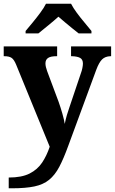

<svg xmlns="http://www.w3.org/2000/svg" viewBox="-20 -786 619 1035"><path d="M27 171Q97 171 139.5 149.5Q182 128 207 90.5Q232 53 248 5L68 -435Q56 -465 42.5 -474Q29 -483 4 -483H0V-536H288V-483H284Q253 -483 239 -473.5Q225 -464 225 -444Q225 -435 227.5 -424.5Q230 -414 234 -403L296 -237Q307 -206 316.5 -172.5Q326 -139 329 -118Q334 -143 340.5 -165.5Q347 -188 354 -207L417 -394Q421 -404 424 -419Q427 -434 427 -443Q427 -465 412.5 -473.5Q398 -482 368 -483H363V-536H579V-483H575Q547 -482 530.5 -466Q514 -450 499 -410L348 0Q323 69 299.5 113.5Q276 158 244.5 183.5Q213 209 165.5 219Q118 229 44 229H27ZM118 -619Q134 -638 155.5 -664Q177 -690 197 -717Q217 -744 228 -766H363Q374 -744 394 -717Q414 -690 436 -664Q458 -638 473 -619V-606H404Q390 -617 370 -633Q350 -649 330 -666Q310 -683 295 -696Q273 -676 240.5 -649.5Q208 -623 187 -606H118Z"/></svg>

Font: Noto Serif Ethiopic
Style: Bold
Weight: 700
Designer: Monotype Design Team
Foundry: Monotype Imaging Inc.
Version: Version 2.102; ttfautohint (v1.8.4.7-5d5b)